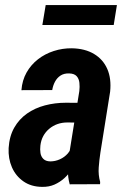

<svg xmlns="http://www.w3.org/2000/svg" viewBox="-20 -730 499 761"><path d="M253.4 -114.3 294.4 -369.1Q296.4 -385.7 294.7 -401.9Q293 -418 283.7 -428.2Q274.4 -438.5 253.9 -439Q233.4 -439.5 219.7 -430.4Q206.1 -421.4 198 -406.2Q189.9 -391.1 187 -373L64.9 -372.6Q67.9 -411.6 85.2 -442.4Q102.5 -473.1 130.4 -494.9Q158.2 -516.6 193.1 -527.8Q228 -539.1 265.1 -538.6Q316.9 -537.6 352.8 -516.1Q388.7 -494.6 405.3 -456.5Q421.9 -418.5 416.5 -366.7L377.9 -125Q373.5 -96.2 371.3 -66.4Q369.1 -36.6 377 -8.8L376.5 0L256.3 0.5Q248.5 -27.3 249.3 -56.6Q250 -85.9 253.4 -114.3ZM305.2 -322.3 292.5 -244.1 247.1 -244.6Q226.1 -244.6 208 -238.3Q189.9 -231.9 175.3 -219.7Q160.6 -207.5 151.6 -190.9Q142.6 -174.3 140.1 -153.3Q138.2 -137.7 140.4 -123.5Q142.6 -109.4 151.9 -100.1Q161.1 -90.8 179.2 -90.3Q198.7 -90.3 217.3 -98.6Q235.8 -106.9 248.8 -121.8Q261.7 -136.7 264.6 -156.7L286.1 -105.5Q278.3 -82 265.6 -61Q252.9 -40 235.1 -23.9Q217.3 -7.8 195.6 1.7Q173.8 11.2 147 10.7Q103.5 10.3 73 -11Q42.5 -32.2 27.3 -66.9Q12.2 -101.6 14.2 -143.1Q17.1 -189.9 36.4 -223.9Q55.7 -257.8 86.9 -279.8Q118.2 -301.8 158 -312.3Q197.8 -322.8 241.2 -322.8ZM443.4 -710 430.7 -630.9H147.9L161.1 -710Z"/></svg>

Font: Roboto Condensed SemiBold
Style: Italic
Weight: 600
Italic angle: -12°
Designer: Christian Robertson
Foundry: Google
Version: Version 3.008; 2023